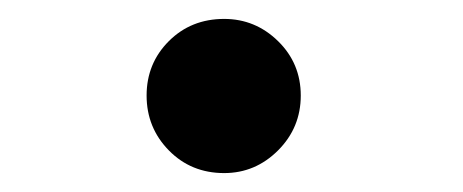

<svg xmlns="http://www.w3.org/2000/svg" viewBox="-20 -436 490 203"><path d="M217 -253Q182 -253 158.5 -277Q135 -301 135 -335Q135 -369 158.5 -392.5Q182 -416 217 -416Q250 -416 274 -392.5Q298 -369 298 -335Q298 -301 274 -277Q250 -253 217 -253Z"/></svg>

Font: Inconsolata SemiCondensed Black
Style: Regular
Weight: 900
Width: 4
Monospace: yes
Designer: Raph Levien, Cyreal, Brenton Simpson
Foundry: Raph Levien, Cyreal, Google
Version: Version 3.001; ttfautohint (v1.8.2.53-6de2)